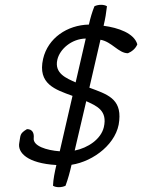

<svg xmlns="http://www.w3.org/2000/svg" viewBox="-20 -700 590 797"><path d="M60 -107C52 -67 93 -22 214 -15C207 15 201 44 200 71C212 79 236 79 252 71C262 44 270 15 277 -16C369 -30 468 -106 475 -200C484 -291 424 -309 351 -336L397 -535C444 -527 472 -479 511 -479C526 -485 543 -498 550 -516C537 -562 471 -585 410 -593C417 -622 421 -647 424 -674C412 -682 388 -682 372 -674C362 -649 355 -625 349 -598C259 -596 179 -542 159 -456C135 -351 210 -328 281 -302L228 -72C173 -76 116 -94 120 -127C122 -147 115 -164 92 -164C60 -145 66 -138 60 -107ZM290 -75 338 -280C382 -260 427 -241 411 -172C399 -122 345 -86 290 -75ZM218 -452C228 -496 277 -539 336 -540L294 -358C256 -375 205 -395 218 -452Z"/></svg>

Font: Comica
Style: RgIta
Weight: 400
Designer: Jasper
Foundry: KineticPlasma Fonts/Cannot Into Space Fonts
Version: Version 0.89